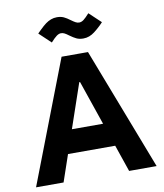

<svg xmlns="http://www.w3.org/2000/svg" viewBox="-99 -1013 934 1093"><g transform="rotate(-10 368.5 -466.5)"><path d="M315.8 -707H444.8L716.9 0H557.9ZM292.1 -707H398.4L393.4 -546.7H315.8L421 -707L179 0H19.9ZM195.9 -290.3H541V-155H195.9ZM356.2 -818.4Q342.1 -829.1 332.3 -834.2Q322.5 -839.4 311.8 -839.4Q299.6 -839.4 286.4 -829.8Q273.2 -820.3 251.7 -796.4L184.4 -859.9Q189.2 -864.7 193.9 -869.6Q198.5 -874.5 202.9 -878.4Q223.9 -898.9 238.8 -909.9Q253.7 -920.9 270.1 -927Q286.4 -933.1 304.5 -933.1Q327.4 -933.1 344 -925.3Q360.6 -917.5 380.7 -902.3Q395.3 -891.6 405.1 -886.5Q414.8 -881.3 425.1 -881.3Q438.3 -881.3 451.2 -891.1Q464.1 -900.9 485.1 -924.3L552.5 -860.8Q548.1 -856 543.7 -851.6Q539.3 -847.2 534.5 -842.3Q513.5 -822.8 498.3 -811.3Q483.2 -799.8 467.1 -793.7Q451 -787.6 432.4 -787.6Q409.5 -787.6 392.9 -795.7Q376.3 -803.7 356.2 -818.4Z"/></g></svg>

Font: Wanted Sans Std Variable
Style: Regular
Weight: 400
Designer: Original Design by Kil Hyung-jin and Kang Hanbin, Wanted Lab, Inc;
Foundry: Wanted Lab, Inc.
Version: Version 1.003;Glyphs 3.2 (3227)